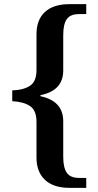

<svg xmlns="http://www.w3.org/2000/svg" viewBox="-20 -780 475 926"><path d="M156 -20V-192Q156 -247 125.5 -268Q95 -289 39 -292V-344Q95 -346 125.5 -367Q156 -388 156 -442V-615Q156 -685 197 -722.5Q238 -760 315 -760H396V-712H361Q319 -712 302 -687.5Q285 -663 285 -611V-440Q285 -343 175 -321V-316Q285 -293 285 -195V-23Q285 28 302 53Q319 78 361 78H396V126H315Q238 126 197 87.5Q156 49 156 -20Z"/></svg>

Font: Noto Serif SemiBold
Style: Regular
Weight: 600
Designer: Monotype Design Team
Foundry: Monotype Imaging Inc.
Version: Version 1.001